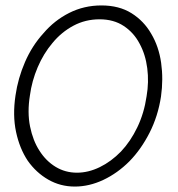

<svg xmlns="http://www.w3.org/2000/svg" viewBox="-20 -678 656 706"><path d="M37 -327Q26 -254 39 -193Q52 -132 82 -87Q113 -43 157.5 -17.5Q202 8 255 8Q308 8 360 -16.5Q412 -41 456 -85Q499 -129 530 -190Q561 -251 572 -323Q581 -387 572.5 -447Q564 -507 536 -554Q509 -601 463.5 -629.5Q418 -658 353 -658Q289 -658 234.5 -630.5Q180 -603 140 -556Q98 -510 72 -450Q46 -390 37 -327ZM90 -327Q97 -380 118.5 -430.5Q140 -481 173 -520Q206 -560 250 -583.5Q294 -607 346 -607Q398 -607 435 -582.5Q472 -558 493 -518Q515 -478 521.5 -427Q528 -376 519 -324Q510 -262 485 -210Q460 -158 425 -121Q389 -84 347 -63.5Q305 -43 263 -43Q220 -43 184.5 -64.5Q149 -86 125 -124Q101 -161 90.5 -213Q80 -265 90 -327Z"/></svg>

Font: Josefin Slab Thin Medium
Style: Italic
Weight: 500
Italic angle: -12°
Version: Version 2.000